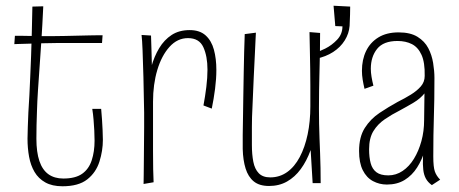

<svg xmlns="http://www.w3.org/2000/svg" viewBox="-20 -639 1600 670"><path d="M198 11Q162 11 138 -2.5Q114 -16 100.5 -39Q87 -62 81.5 -92Q76 -122 76 -155Q76 -173 77 -196Q78 -219 79 -247Q81 -275 82.5 -306Q84 -337 85.5 -371Q87 -405 88.5 -444Q90 -483 91 -525.5Q92 -568 93 -616L131 -617Q128 -552 124.5 -499Q121 -446 118 -403.5Q115 -361 112.5 -323.5Q110 -286 109 -251Q108 -226 107.5 -202Q107 -178 107 -155Q107 -108 117.5 -77Q128 -46 149 -31Q170 -16 201 -16Q243 -16 266.5 -32.5Q290 -49 300 -79.5Q310 -110 310 -148Q310 -166 309 -184Q308 -202 306.5 -221Q305 -240 302 -259H333Q335 -240 336 -221.5Q337 -203 338 -185.5Q339 -168 339 -151Q339 -113 327 -75Q315 -37 284.5 -13Q254 11 198 11ZM30 -485 32 -514Q32 -514 39 -514Q46 -514 59 -514Q72 -514 89 -513.5Q106 -513 127 -513Q148 -513 170 -513Q185 -513 206 -513.5Q227 -514 250 -514.5Q273 -515 293 -515.5Q313 -516 325.5 -516Q338 -516 338 -516L336 -489Q336 -489 325 -489Q314 -489 297 -489Q280 -489 259.5 -489Q239 -489 219 -489Q199 -489 184 -489Q155 -489 127.5 -488Q100 -487 78 -486.5Q56 -486 43 -485.5Q30 -485 30 -485Z M690 -271Q696 -303 700 -335.5Q704 -368 704 -396Q704 -443 689.5 -474.5Q675 -506 636 -506Q599 -506 571.5 -475.5Q544 -445 529 -395Q514 -345 514 -284L490 -249Q490 -288 494 -328.5Q498 -369 508 -405.5Q518 -442 535.5 -471Q553 -500 579 -517Q605 -534 642 -534Q677 -534 697.5 -515.5Q718 -497 726.5 -465.5Q735 -434 735 -395Q735 -364 730.5 -329Q726 -294 719 -260ZM481 3Q481 -7 481.5 -28.5Q482 -50 482 -78Q482 -106 482.5 -136.5Q483 -167 483 -195.5Q483 -224 483 -246Q482 -314 480.5 -369.5Q479 -425 477.5 -463Q476 -501 474 -517L507 -515Q508 -497 508.5 -467.5Q509 -438 510.5 -393.5Q512 -349 514 -284Q514 -234 514 -191Q514 -148 514 -112Q514 -76 514.5 -49Q515 -22 516 -3Z M919 10Q885 10 865.5 -6Q846 -22 837 -51Q828 -80 827 -119Q827 -140 827 -168.5Q827 -197 828 -231Q829 -265 829 -300Q830 -347 830.5 -387Q831 -427 832 -457.5Q833 -488 833.5 -504Q834 -520 834 -520L873 -525Q873 -525 872 -506Q871 -487 869.5 -452.5Q868 -418 865.5 -370.5Q863 -323 861 -266Q860 -248 859.5 -230.5Q859 -213 859 -196Q859 -179 859 -163.5Q859 -148 859 -133Q859 -100 864 -74.5Q869 -49 883 -34.5Q897 -20 923 -20Q956 -20 982 -38.5Q1008 -57 1026 -91Q1044 -125 1053.5 -170Q1063 -215 1063 -268L1090 -285Q1090 -239 1083.5 -195Q1077 -151 1063.5 -114Q1050 -77 1029.5 -49Q1009 -21 981.5 -5.5Q954 10 919 10ZM1071 0 1064 -116Q1063 -154 1063 -192.5Q1063 -231 1063 -268Q1063 -311 1063 -341Q1063 -371 1062.5 -397.5Q1062 -424 1061.5 -454Q1061 -484 1060 -527L1097 -524Q1097 -489 1096.5 -463Q1096 -437 1095.5 -416Q1095 -395 1094.5 -373Q1094 -351 1093.5 -324Q1093 -297 1093 -260Q1093 -233 1093.5 -207Q1094 -181 1095 -155.5Q1096 -130 1097 -104.5Q1098 -79 1098.5 -53Q1099 -27 1099 0ZM1083 -434 1078 -455Q1092 -458 1115 -469.5Q1138 -481 1156.5 -500.5Q1175 -520 1175 -547L1150 -548L1144 -619L1202 -616Q1202 -606 1201.5 -587.5Q1201 -569 1200 -549Q1198 -522 1183 -498Q1168 -474 1142.5 -457.5Q1117 -441 1083 -434Z M1487 7Q1473 -3 1466 -16Q1459 -29 1457 -47Q1455 -65 1456 -89Q1457 -113 1458.5 -145.5Q1460 -178 1460 -220Q1460 -239 1460.5 -258.5Q1461 -278 1461 -297Q1461 -316 1461.5 -335.5Q1462 -355 1462 -374Q1463 -421 1451 -447.5Q1439 -474 1417.5 -485Q1396 -496 1367 -496Q1318 -496 1296 -468.5Q1274 -441 1274 -399Q1274 -386 1276.5 -371Q1279 -356 1283 -340L1252 -329Q1248 -346 1245.5 -361.5Q1243 -377 1243 -392Q1243 -431 1257.5 -461Q1272 -491 1300.5 -508.5Q1329 -526 1371 -526Q1412 -526 1437 -510.5Q1462 -495 1474.5 -471Q1487 -447 1491.5 -419Q1496 -391 1496 -367Q1496 -325 1495.5 -292.5Q1495 -260 1494 -229.5Q1493 -199 1492.5 -166.5Q1492 -134 1492 -93Q1492 -56 1497.5 -40.5Q1503 -25 1516 -12ZM1330 5Q1304 5 1281.5 -7Q1259 -19 1246 -45Q1233 -71 1233 -112Q1233 -161 1253 -192.5Q1273 -224 1304.5 -245Q1336 -266 1367 -283Q1393 -296 1414 -309Q1435 -322 1448.5 -337.5Q1462 -353 1462 -374L1478 -363Q1478 -334 1462.5 -314.5Q1447 -295 1423.5 -281Q1400 -267 1374 -253Q1348 -240 1323 -223Q1298 -206 1283 -181.5Q1268 -157 1268 -118Q1268 -90 1273.5 -69.5Q1279 -49 1293.5 -38Q1308 -27 1335 -27Q1362 -27 1385 -42.5Q1408 -58 1424.5 -85Q1441 -112 1450.5 -146.5Q1460 -181 1460 -220L1484 -258Q1483 -223 1478 -186.5Q1473 -150 1463 -116Q1453 -82 1435.5 -54.5Q1418 -27 1392 -11Q1366 5 1330 5Z"/></svg>

Font: Truculenta Thin
Style: Regular
Weight: 250
Version: Version 1.002